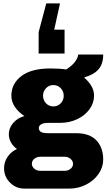

<svg xmlns="http://www.w3.org/2000/svg" viewBox="-20 -925 630 1133"><path d="M371 -515Q409 -540 425 -563.5Q441 -587 441 -603H589Q589 -547 561 -515.5Q533 -484 479 -469L478 -466Q504 -444 519.5 -417Q535 -390 535 -361Q535 -317 508 -280Q481 -243 435 -221.5Q389 -200 335 -200H266Q237 -200 223 -191.5Q209 -183 209 -170Q209 -155 221 -147Q233 -139 266 -139H429Q509 -139 549 -96.5Q589 -54 589 17Q589 62 561.5 101.5Q534 141 488 164.5Q442 188 389 188H124Q75 188 39.5 153Q4 118 4 68Q4 32 24 1.5Q44 -29 80 -46Q58 -61 45 -84Q32 -107 32 -133Q32 -170 58.5 -200Q85 -230 124 -240Q89 -263 68 -294Q47 -325 47 -360Q47 -431 106 -476Q165 -521 277 -521Q334 -521 371 -515ZM234 -360Q234 -334 251.5 -315.5Q269 -297 295 -297Q321 -297 338.5 -315.5Q356 -334 356 -360Q356 -386 338.5 -404.5Q321 -423 295 -423Q269 -423 251.5 -404.5Q234 -386 234 -360ZM218 0Q197 0 182.5 12Q168 24 168 41Q168 58 182.5 70.5Q197 83 218 83H361Q382 83 396.5 71Q411 59 411 42Q411 25 396.5 12.5Q382 0 361 0ZM300 -750H361V-609H208V-735L253 -905H334Z"/></svg>

Font: Chivo Black
Style: Regular
Weight: 900
Designer: Hector Gatti
Foundry: Omnibus-Type
Version: Version 1.007